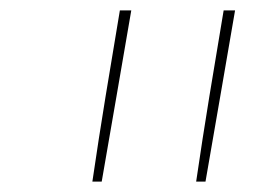

<svg xmlns="http://www.w3.org/2000/svg" viewBox="-20 -792 540 370"><path d="M158 -442Q170 -524 183.5 -606.5Q197 -689 211 -772H233Q219 -689 204.5 -606.5Q190 -524 176 -442ZM358 -442Q370 -524 383.5 -606.5Q397 -689 411 -772H433Q419 -689 404.5 -606.5Q390 -524 376 -442Z"/></svg>

Font: Iosevka Thin
Style: Italic
Weight: 100
Italic angle: -9°
Monospace: yes
Designer: Belleve Invis
Foundry: Belleve Invis
Version: Version 32.5.0; ttfautohint (v1.8.4)